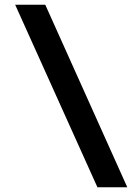

<svg xmlns="http://www.w3.org/2000/svg" viewBox="-20 -750 586 810"><path d="M44 -730H171L517 40H391Z"/></svg>

Font: M PLUS 1p
Style: Bold
Weight: 700
Version: Version 1.062